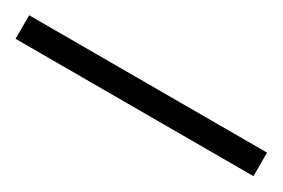

<svg xmlns="http://www.w3.org/2000/svg" viewBox="-7 -72 499 339"><g transform="rotate(30 242.5 97.0)"><path d="M485 73V121H0V73Z"/></g></svg>

Font: GFS Neohellenic Rg
Style: Regular
Weight: 400
Designer: Takis Katsoulidis and George D. Matthiopoulos
Foundry: Takis Katsoulidis and George D. Matthiopoulos
Version: Version 1.0